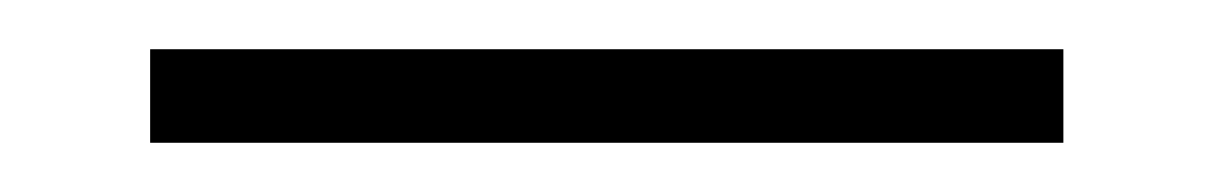

<svg xmlns="http://www.w3.org/2000/svg" viewBox="-20 3 493 78"><path d="M412 23V61H41V23Z"/></svg>

Font: Pathway Extreme 28pt Medium
Style: Regular
Weight: 500
Designer: Eduardo Rodriguez Tunni
Foundry: Eduardo Rodriguez Tunni
Version: Version 1.001;gftools[0.9.26]